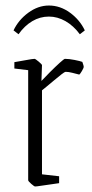

<svg xmlns="http://www.w3.org/2000/svg" viewBox="-20 -665 333 695"><path d="M107 10Q104 10 93 0.5Q82 -9 82 -13V-411L32 -417V-440Q50 -443 74.5 -447.5Q99 -452 105 -452Q108 -452 120 -442Q132 -432 132 -429L130 -372Q142 -385 161 -404Q180 -423 196 -437.5Q212 -452 215 -452Q230 -452 250 -448Q270 -444 278 -441Q279 -438 281 -432Q283 -426 283 -423Q283 -419 276.5 -408Q270 -397 267 -395Q255 -398 241.5 -401.5Q228 -405 218 -405Q214 -405 202 -395.5Q190 -386 175 -373.5Q160 -361 148 -351Q136 -341 132 -338V-34L194 -27V-2Q182 0 163 2.5Q144 5 128 7.5Q112 10 107 10ZM157 -645Q198 -645 233.5 -619Q269 -593 287 -555L269 -541Q246 -572 217 -588.5Q188 -605 157 -605Q125 -605 97 -588.5Q69 -572 47 -541L29 -555Q47 -593 82.5 -619Q118 -645 157 -645Z"/></svg>

Font: Grenze Gotisch ExtraLight
Style: Regular
Weight: 200
Designer: Renata Polastri
Foundry: Omnibus-Type
Version: Version 1.001